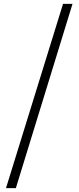

<svg xmlns="http://www.w3.org/2000/svg" viewBox="-20 -798 406 993"><path d="M11 175H62L355 -778H306Z"/></svg>

Font: Noto Serif CJK SC Medium
Style: Regular
Weight: 500
Designer: Ryoko NISHIZUKA 西塚涼子 (kana & ideographs); Frank Grießhammer (Latin, Greek & Cyrillic); Wenlong ZHANG 张文龙 (bopomofo); San
Foundry: Adobe
Version: Version 2.001;hotconv 1.1.0;makeotfexe 2.6.0